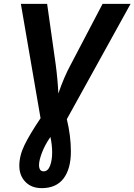

<svg xmlns="http://www.w3.org/2000/svg" viewBox="-20 -734 696 994"><path d="M80 124Q80 72 107 16.5Q134 -39 190 -122L88 -714H224L268 -403Q273 -367 277 -323Q281 -279 282 -250Q312 -337 346 -399L511 -714H656L326 -117Q347 -30 347 50Q347 140 309 190Q271 240 196 240Q143 240 111.5 207.5Q80 175 80 124ZM250 55Q250 16 241 -25Q212 17 197 57Q182 97 182 120Q182 153 206 153Q228 153 239 124.5Q250 96 250 55Z"/></svg>

Font: Noto Sans Display
Style: Bold Italic
Weight: 700
Italic angle: -12°
Designer: Monotype Design team
Foundry: Monotype Imaging Inc.
Version: Version 1.000